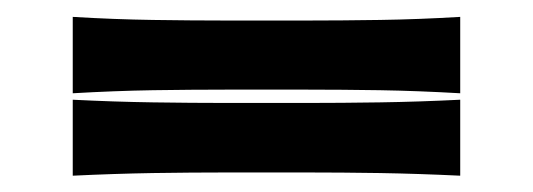

<svg xmlns="http://www.w3.org/2000/svg" viewBox="-20 -434 644 232"><path d="M67.9 -321.3V-413.6Q117.7 -410.6 164.8 -409.9Q211.9 -409.2 252.9 -409.2H351.1Q392.1 -409.2 439 -409.9Q485.8 -410.6 536.1 -413.6V-321.3Q485.8 -324.2 439 -325Q392.1 -325.7 351.1 -325.7H252.9Q211.9 -325.7 164.8 -325Q117.7 -324.2 67.9 -321.3ZM67.9 -221.7V-313.5Q117.7 -311 164.8 -310.3Q211.9 -309.6 252.9 -309.6H351.1Q392.1 -309.6 439 -310.3Q485.8 -311 536.1 -313.5V-221.7Q485.8 -224.1 439 -224.9Q392.1 -225.6 351.1 -225.6H252.9Q211.9 -225.6 164.8 -224.9Q117.7 -224.1 67.9 -221.7Z"/></svg>

Font: Pinar-FD Medium
Style: Regular
Weight: 500
Designer: Amin Abedi
Version: Version 3.000